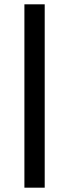

<svg xmlns="http://www.w3.org/2000/svg" viewBox="-20 -782 320 889"><path d="M93 87V-762H187V87Z"/></svg>

Font: Ruda
Style: Bold
Weight: 700
Designer: Mariela Monsalve and Angelina Sanchez
Foundry: Mariela Monsalve and Angelina Sanchez
Version: Version 2.000